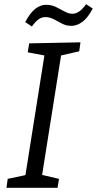

<svg xmlns="http://www.w3.org/2000/svg" viewBox="-20 -901 465 921"><path d="M360 -655 273 -635 182 -62 263 -43 256 0H11L17 -43L102 -61L193 -635L113 -650L120 -693L366 -698ZM133 -774 101 -795Q124 -839 149 -858.5Q174 -878 201 -878Q227 -878 248.5 -867.5Q270 -857 289.5 -846Q309 -835 328 -835Q361 -835 393 -881L425 -860Q401 -815 375 -796Q349 -777 322 -777Q298 -777 278 -787.5Q258 -798 238.5 -808.5Q219 -819 197 -819Q181 -819 166 -809Q151 -799 133 -774Z"/></svg>

Font: Bitter
Style: Italic
Weight: 400
Italic angle: -9°
Designer: Sol Matas, and Bitter project Authors
Foundry: Sol Matas
Version: Version 2.001